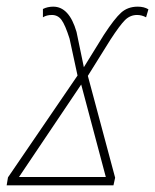

<svg xmlns="http://www.w3.org/2000/svg" viewBox="-48 -557 466 577"><path d="M293 0 298 -23 216 -329 284 -438Q312 -481 327.5 -496.5Q343 -512 364 -512Q378 -512 391 -505L398 -529Q385 -537 366 -537Q336 -537 316 -519Q296 -501 264 -452L204 -355L182 -461Q160 -537 112 -537Q95 -537 81 -530V-505Q92 -512 108 -512Q126 -512 137 -497Q148 -482 161 -441L185 -330L-24 -24L-28 0ZM196 -303 270 -25H9Z"/></svg>

Font: Noto Sans Display SemiCondensed Thin
Style: Italic
Weight: 250
Width: 4
Designer: Monotype Design team
Foundry: Monotype Imaging Inc.
Version: 1.000